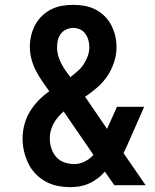

<svg xmlns="http://www.w3.org/2000/svg" viewBox="-20 -763 640 791"><path d="M272 8Q245 8 218.5 3Q192 -2 169 -14.5Q146 -27 127 -46.5Q108 -66 96.5 -90Q85 -114 79 -140Q73 -166 73 -192Q73 -221 80.5 -249.5Q88 -278 103 -303Q118 -328 138.5 -349Q159 -370 183 -387Q168 -408 153.5 -429Q139 -450 127.5 -472.5Q116 -495 109.5 -520Q103 -545 103 -571Q103 -594 108.5 -617Q114 -640 125 -660.5Q136 -681 153 -697.5Q170 -714 191 -724.5Q212 -735 235 -739Q258 -743 281 -743Q305 -743 328 -739Q351 -735 372 -724.5Q393 -714 410 -697.5Q427 -681 438 -660Q449 -639 454.5 -616Q460 -593 460 -569Q460 -538 450 -507Q440 -476 422.5 -450Q405 -424 381 -403Q357 -382 330 -364Q331 -363 332 -361.5Q333 -360 335 -358L421 -232L462 -323H574L503 -162Q499 -154 496 -147Q493 -140 489 -132L580 0H451L412 -56Q389 -29 357 -12Q325 5 289 7ZM270 -445Q285 -457 299.5 -469.5Q314 -482 324.5 -498Q335 -514 341.5 -532Q348 -550 348 -569Q348 -584 344 -598Q340 -612 331.5 -624Q323 -636 309.5 -642Q296 -648 281 -648Q267 -648 253 -641.5Q239 -635 230.5 -623.5Q222 -612 218.5 -597.5Q215 -583 215 -568Q215 -551 219.5 -534.5Q224 -518 232 -502.5Q240 -487 249.5 -473Q259 -459 270 -445ZM286 -87Q308 -87 329 -97.5Q350 -108 365 -125L242 -304Q230 -293 219.5 -281Q209 -269 201 -254.5Q193 -240 189 -224.5Q185 -209 185 -193Q185 -172 191.5 -152Q198 -132 211.5 -116.5Q225 -101 245 -94Q265 -87 286 -87Z"/></svg>

Font: Iosevka Extended
Style: Bold
Weight: 700
Width: 7
Monospace: yes
Designer: Belleve Invis
Foundry: Belleve Invis
Version: Version 32.5.0; ttfautohint (v1.8.4)